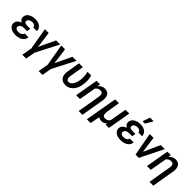

<svg xmlns="http://www.w3.org/2000/svg" viewBox="322 -2353 4127 4127"><g transform="rotate(45 2385.5 -289.5)"><path d="M22.9 -145Q27.8 -234.4 140.1 -274.9Q110.4 -291 91.1 -317.6Q71.8 -344.2 72.8 -379.4Q75.2 -454.6 140.9 -497.1Q206.5 -539.6 307.1 -537.6Q394 -535.2 447.5 -491.7Q501 -448.2 501 -377.9L387.2 -378.4Q387.2 -410.6 362.5 -428.2Q337.9 -445.8 299.8 -445.8Q256.3 -446.8 223.6 -427.2Q190.9 -407.7 186 -374.5Q176.8 -315.4 263.2 -312.5L365.2 -312L350.1 -227.5L262.2 -228Q208.5 -228 176.3 -207.3Q144 -186.5 139.6 -150.4Q135.7 -119.6 160.9 -100.6Q186 -81.5 231 -80.1Q274.9 -79.1 309.6 -99.9Q344.2 -120.6 351.1 -156.7H467.3Q462.9 -104.5 431.2 -66.4Q399.4 -28.3 345.5 -8.8Q291.5 10.7 230 9.8Q134.8 7.8 77.1 -33.7Q19.5 -75.2 22.9 -145Z M758.3 -155.3 934.6 -528.3H1058.6L792.5 -13.7L754.4 203.6H638.7L679.2 -29.8L593.3 -528.3H708.5Z M1254.9 -155.3 1431.2 -528.3H1555.2L1289.1 -13.7L1251 203.6H1135.3L1175.8 -29.8L1089.8 -528.3H1205.1Z M1746.6 -528.3 1693.4 -205.6 1690.9 -168.5Q1689.9 -131.3 1704.3 -108.2Q1718.8 -85 1746.6 -84Q1819.3 -81.1 1866.9 -171.9Q1914.6 -262.7 1907.7 -405.3Q1904.8 -468.3 1888.7 -529.3L1999 -528.8Q2027.3 -446.3 2022 -341.3Q2014.6 -218.8 1976.8 -142.1Q1939 -65.4 1878.4 -26.1Q1817.9 13.2 1743.2 11.2Q1660.6 9.8 1615.7 -42.7Q1570.8 -95.2 1575.7 -189L1577.1 -207.5L1630.9 -528.3Z M2269 -528.8 2259.3 -463.9Q2326.7 -540 2415 -538.1Q2493.7 -536.1 2530 -484.4Q2566.4 -432.6 2557.1 -338.9L2465.8 202.6H2350.1L2441.9 -338.4Q2444.3 -359.9 2442.9 -378.9Q2436 -441.4 2370.6 -442.9Q2304.2 -444.8 2254.9 -383.8L2188 0H2071.8L2163.6 -528.3Z M2842.8 -528.3 2793 -224.6Q2789.1 -183.1 2790 -163.6Q2792.5 -86.9 2857.4 -85.4Q2931.6 -83.5 2975.6 -144L3043 -528.3H3158.7L3067.4 0H2962.4L2969.7 -42Q2918.9 11.7 2850.6 10.7Q2797.9 10.7 2757.8 -17.1L2715.8 203.1H2600.6L2727.5 -528.3Z M3219.2 -145Q3224.1 -234.4 3336.4 -274.9Q3306.6 -291 3287.4 -317.6Q3268.1 -344.2 3269 -379.4Q3271.5 -454.6 3337.2 -497.1Q3402.8 -539.6 3503.4 -537.6Q3590.3 -535.2 3643.8 -491.7Q3697.3 -448.2 3697.3 -377.9L3583.5 -378.4Q3583.5 -410.6 3558.8 -428.2Q3534.2 -445.8 3496.1 -445.8Q3452.6 -446.8 3419.9 -427.2Q3387.2 -407.7 3382.3 -374.5Q3373 -315.4 3459.5 -312.5L3561.5 -312L3546.4 -227.5L3458.5 -228Q3404.8 -228 3372.6 -207.3Q3340.3 -186.5 3335.9 -150.4Q3332 -119.6 3357.2 -100.6Q3382.3 -81.5 3427.2 -80.1Q3471.2 -79.1 3505.9 -99.9Q3540.5 -120.6 3547.4 -156.7H3663.6Q3659.2 -104.5 3627.4 -66.4Q3595.7 -28.3 3541.7 -8.8Q3487.8 10.7 3426.3 9.8Q3331.1 7.8 3273.4 -33.7Q3215.8 -75.2 3219.2 -145ZM3535.2 -781.7H3645.5L3549.8 -613.8H3476.6Z M3947.3 -151.9 4114.3 -528.3H4237.8L3977.5 0H3877L3780.3 -528.3H3896.5Z M4421.9 -528.8 4412.1 -463.9Q4479.5 -540 4567.9 -538.1Q4646.5 -536.1 4682.9 -484.4Q4719.2 -432.6 4710 -338.9L4618.7 202.6H4502.9L4594.7 -338.4Q4597.2 -359.9 4595.7 -378.9Q4588.9 -441.4 4523.4 -442.9Q4457 -444.8 4407.7 -383.8L4340.8 0H4224.6L4316.4 -528.3Z"/></g></svg>

Font: Roboto Medium
Style: Italic
Weight: 500
Italic angle: -12°
Designer: Google
Version: Version 2.134; 2016